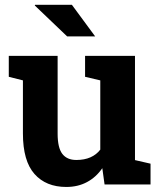

<svg xmlns="http://www.w3.org/2000/svg" viewBox="-20 -758 664 789"><path d="M16.1 0ZM400.4 -66.9Q375 -29.8 337.6 -9.8Q300.3 10.3 252.4 10.3Q168.9 10.3 121.6 -43.2Q74.2 -96.7 74.2 -209.5V-427.7L16.1 -442.4V-528.3H74.2H216.8V-208.5Q216.8 -150.9 236.1 -125.7Q255.4 -100.6 293.5 -100.6Q327.1 -100.6 351.8 -111.6Q376.5 -122.6 392.1 -143.1V-427.7L329.6 -442.4V-528.3H392.1H534.7V-100.1L598.6 -85.4V0H409.7ZM371.1 -608.4H255.9L123 -735.4L124 -738.3H275.4Z"/></svg>

Font: Roboto Avanza Slab
Style: Bold
Weight: 700
Designer: Google
Version: Version 1.100263; 2013; ttfautohint (v0.94.20-1c74) -l 8 -r 